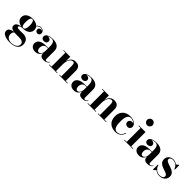

<svg xmlns="http://www.w3.org/2000/svg" viewBox="326 -2366 4231 4231"><g transform="rotate(45 2442.0 -250.0)"><path d="M55.5 -63C55.5 -10.5 96 19 162 29.5C112 33.5 23.5 57 23.5 132.5C23.5 223.5 139.5 260 261 260C394 260 508 210.5 508 82C508 -53.5 411.5 -85.5 336.5 -85.5C308 -85.5 272 -84.5 237 -84.5C182.5 -84.5 147 -89 147 -116C147 -142.5 192 -158 229.5 -163C237 -162.5 245 -162.5 252 -162.5C345.5 -162.5 453.5 -205.5 453.5 -316C453.5 -351.5 442.5 -380 424.5 -402.5C450.5 -439.5 488.5 -452 517.5 -452C547.5 -452 571 -440 585.5 -423C575 -428.5 562.5 -431.5 551 -431.5C519.5 -431.5 488 -413.5 488 -372.5C488 -332 518.5 -309.5 551 -309.5C583.5 -309.5 616.5 -327 616.5 -377C616.5 -420 580.5 -465 516.5 -465C484.5 -465 443.5 -451.5 415.5 -412C376 -452.5 311 -469.5 252 -469.5C158.5 -469.5 48 -426.5 48 -316C48 -228.5 117.5 -183 193 -168C120 -158 55.5 -127.5 55.5 -63ZM192.5 -316C192.5 -397.5 210.5 -456 252 -456C293.5 -456 312 -397.5 312 -316C312 -239.5 293.5 -176 252 -176C198 -176 192.5 -239.5 192.5 -316ZM142.5 118.5C142.5 78.5 155 49.5 181.5 32C195.5 33.5 210 34 225.5 34H340C405 34 465.5 58 465.5 121.5C465.5 205 374.5 244 286.5 244C188.5 244 142.5 184.5 142.5 118.5Z M881 -255C739 -255 658.5 -202.5 658.5 -113.5C658.5 -37.5 714.5 10 801 10C879.5 10 932 -34 952 -108V-78.5C952 -15 1000.5 10 1065 10C1126.5 10 1176 -14 1195.5 -55L1187 -64C1171.5 -32.5 1142.5 -18 1125 -18C1099.5 -18 1091.5 -35.5 1091.5 -58V-304.5C1091.5 -398 1035 -468 882.5 -468C791.5 -468 693.5 -435.5 693.5 -361C693.5 -317.5 727.5 -291 773 -291C815.5 -291 855 -315.5 855 -363C855 -407 816.5 -431 773 -431C767.5 -431 762 -430.5 756.5 -429.5C787 -446.5 827 -454 858.5 -454C938.5 -454 952 -376.5 952 -304.5V-255ZM867 -38C826.5 -38 809.5 -80.5 809.5 -128C809.5 -177.5 838.5 -243.5 914 -243.5H952V-181.5C952 -82.5 910.5 -38 867 -38Z M1223 -13.5V0H1481V-13.5H1429.5V-223.5C1429.5 -314.5 1462.5 -431.5 1546.5 -431.5C1588 -431.5 1595 -395 1595 -311V-13.5H1543.5V0H1801V-13.5H1734.5V-319.5C1734.5 -406.5 1705.5 -470 1593 -470C1492 -470 1447 -396.5 1429.5 -319V-460H1223V-446.5H1290V-13.5Z M2085 -255C1943 -255 1862.5 -202.5 1862.5 -113.5C1862.5 -37.5 1918.5 10 2005 10C2083.5 10 2136 -34 2156 -108V-78.5C2156 -15 2204.5 10 2269 10C2330.5 10 2380 -14 2399.5 -55L2391 -64C2375.5 -32.5 2346.5 -18 2329 -18C2303.5 -18 2295.5 -35.5 2295.5 -58V-304.5C2295.5 -398 2239 -468 2086.5 -468C1995.5 -468 1897.5 -435.5 1897.5 -361C1897.5 -317.5 1931.5 -291 1977 -291C2019.5 -291 2059 -315.5 2059 -363C2059 -407 2020.5 -431 1977 -431C1971.5 -431 1966 -430.5 1960.5 -429.5C1991 -446.5 2031 -454 2062.5 -454C2142.5 -454 2156 -376.5 2156 -304.5V-255ZM2071 -38C2030.5 -38 2013.5 -80.5 2013.5 -128C2013.5 -177.5 2042.5 -243.5 2118 -243.5H2156V-181.5C2156 -82.5 2114.5 -38 2071 -38Z M2427 -13.5V0H2685V-13.5H2633.5V-223.5C2633.5 -314.5 2666.5 -431.5 2750.5 -431.5C2792 -431.5 2799 -395 2799 -311V-13.5H2747.5V0H3005V-13.5H2938.5V-319.5C2938.5 -406.5 2909.5 -470 2797 -470C2696 -470 2651 -396.5 2633.5 -319V-460H2427V-446.5H2494V-13.5Z M3495 -139H3481C3456.5 -65 3408.5 -12.5 3329.5 -12.5C3239 -12.5 3217.5 -115.5 3217.5 -230C3217.5 -324 3230.5 -453 3327 -453C3369.5 -453 3419.5 -434.5 3450 -402.5C3439 -407.5 3426 -410 3413 -410C3370 -410 3331 -382.5 3331 -335C3331 -282.5 3375.5 -257.5 3413 -257.5C3456 -257.5 3492 -287.5 3492 -336C3492 -409.5 3413.5 -470 3296.5 -470C3140.5 -470 3052 -372.5 3052 -230C3052 -67.5 3159.5 10 3295.5 10C3409 10 3469 -50.5 3495 -139Z M3609.5 -675C3609.5 -627 3646.5 -590 3694.5 -590C3742.5 -590 3779.5 -627 3779.5 -675C3779.5 -723 3742.5 -760 3694.5 -760C3646.5 -760 3609.5 -723 3609.5 -675ZM3568 -13.5V0H3841V-13.5H3774.5V-460H3568V-446.5H3634.5V-13.5Z M4113 -255C3971 -255 3890.5 -202.5 3890.5 -113.5C3890.5 -37.5 3946.5 10 4033 10C4111.5 10 4164 -34 4184 -108V-78.5C4184 -15 4232.5 10 4297 10C4358.5 10 4408 -14 4427.5 -55L4419 -64C4403.5 -32.5 4374.5 -18 4357 -18C4331.5 -18 4323.5 -35.5 4323.5 -58V-304.5C4323.5 -398 4267 -468 4114.5 -468C4023.5 -468 3925.5 -435.5 3925.5 -361C3925.5 -317.5 3959.5 -291 4005 -291C4047.5 -291 4087 -315.5 4087 -363C4087 -407 4048.5 -431 4005 -431C3999.5 -431 3994 -430.5 3988.5 -429.5C4019 -446.5 4059 -454 4090.5 -454C4170.5 -454 4184 -376.5 4184 -304.5V-255ZM4099 -38C4058.5 -38 4041.5 -80.5 4041.5 -128C4041.5 -177.5 4070.5 -243.5 4146 -243.5H4184V-181.5C4184 -82.5 4142.5 -38 4099 -38Z M4485.5 10 4541 -38C4575 -7.5 4619.5 10 4671 10C4761.5 10 4850 -42 4850 -146C4850 -330 4554 -291.5 4554 -393C4554 -429 4589.5 -454.5 4639 -454.5C4729 -454.5 4782.5 -390.5 4804 -330H4817.5V-470H4805.5L4752 -428C4722.5 -452.5 4685 -469 4638.5 -469C4544 -469 4484.5 -405.5 4484.5 -326.5C4484.5 -134 4771 -183 4771 -76.5C4771 -30 4726 -4.5 4665.5 -4.5C4580.5 -4.5 4515.5 -59.5 4487.5 -147H4473.5V10Z"/></g></svg>

Font: Bodoni* 16pt
Style: Bold
Weight: 700
Version: Version 2.3